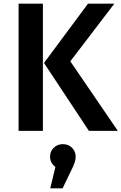

<svg xmlns="http://www.w3.org/2000/svg" viewBox="-20 -711 660 1043"><path d="M213 0H81V-691H213ZM362 -378 620 0H463L219 -369L458 -691H601ZM391 140Q391 156 385.5 172.5Q380 189 364 221L320 312H253L281 196Q252 174 252 140Q252 111 272 91.5Q292 72 322 72Q351 72 371 91.5Q391 111 391 140Z"/></svg>

Font: Fira Sans Medium
Style: Regular
Weight: 500
Designer: bBox Type GmbH & Carrois Corporate GbR & Edenspiekermann AG
Foundry: bBox Type GmbH & Carrois Corporate GbR & Edenspiekermann AG
Version: Version 4.301